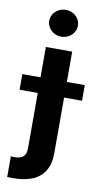

<svg xmlns="http://www.w3.org/2000/svg" viewBox="-146 -793 548 1038"><g transform="rotate(10 128.5 -274.0)"><path d="M200.9 -530.4V26.6Q200.9 86.5 177.4 124.9Q153.8 163.3 109.8 181.1Q65.8 198.9 1.9 198.9Q-13 198.9 -27.5 198.1V84.8Q-17.2 85.6 -8.1 85.6Q15.3 85.6 29.5 78.8Q43.6 72.1 50 58.5Q56.4 45 56.4 24.3V-530.4ZM-43.4 -363.8H299.4V-278.1H-43.4ZM49.4 -673.3Q49.4 -693.1 60.3 -710.2Q71.1 -727.2 89 -737Q107 -746.8 128.4 -746.8Q149.6 -746.8 167.8 -737Q186 -727.2 196.5 -710.2Q207 -693.1 207 -673.3Q207 -653.4 196.5 -636.5Q186 -619.6 167.8 -609.7Q149.6 -599.7 128.4 -599.7Q107 -599.7 89 -609.7Q71.1 -619.6 60.3 -636.5Q49.4 -653.4 49.4 -673.3Z"/></g></svg>

Font: Pretendard Variable
Style: Regular
Weight: 400
Designer: Base glyphs from Inter by Rasmus Andersson; Hangul glyphs from Noto Sans CJK(Source Han Sans) by Jang Soo-young and Kang
Foundry: Kil Hyung-jin
Version: Version 1.100;FEAKit 1.0